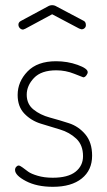

<svg xmlns="http://www.w3.org/2000/svg" viewBox="-20 -714 413 740"><path d="M183 -29Q242 -29 271 -52Q300 -75 300 -112Q300 -155 274 -179.5Q248 -204 211 -215Q174 -226 137 -237.5Q100 -249 74 -276Q48 -303 48 -348Q48 -399 86 -438.5Q124 -478 196 -478Q240 -478 279 -464Q318 -450 318 -436Q318 -430 312.5 -423Q307 -416 301 -416Q300 -416 266.5 -429.5Q233 -443 197 -443Q139 -443 111 -413.5Q83 -384 83 -349Q83 -313 109 -292Q135 -271 172 -261Q209 -251 246 -239Q283 -227 309 -196Q335 -165 335 -114Q335 -58 295 -26Q255 6 184 6Q122 6 80 -16Q38 -38 38 -59Q38 -66 42.5 -71Q47 -76 52 -76Q57 -76 67 -68.5Q77 -61 88.5 -52.5Q100 -44 125.5 -36.5Q151 -29 183 -29ZM181 -659 77 -603Q76 -603 73 -601.5Q70 -600 69 -600Q62 -600 56.5 -605.5Q51 -611 51 -619Q51 -628 60 -633L164 -689Q172 -694 181 -694Q190 -694 198 -689L302 -634Q311 -630 311 -617Q311 -610 306 -605.5Q301 -601 294 -601L285 -604Z"/></svg>

Font: Dosis
Style: ExtraLight
Weight: 250
Designer: Edgar Tolentino, Pablo Impallari, Igino Marini
Foundry: Edgar Tolentino, Pablo Impallari, Igino Marini
Version: Version 1.007